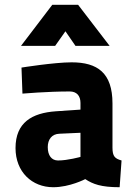

<svg xmlns="http://www.w3.org/2000/svg" viewBox="-20 -772 568 804"><path d="M451 -339C451 -467 388 -511 280 -511C207 -511 70 -489 70 -489L74 -380C74 -380 178 -389 272 -389C301 -389 317 -371 317 -341V-313L214 -306C114 -299 45 -259 45 -152C45 -52 114 12 203 12C272 12 337 -22 337 -22C369 -1 403 12 481 12L489 -100C461 -108 451 -117 451 -154ZM317 -216V-115C317 -115 264 -100 223 -100C196 -100 180 -121 180 -156C180 -188 197 -211 229 -212ZM68 -580H211L254 -641L296 -580H439L307 -752H199Z"/></svg>

Font: TitilliumMaps29L
Style: 999 wt
Weight: 900
Designer: Campivisivi
Foundry: Accademia di Belle Arti di Urbino and students of MA course of Visual design